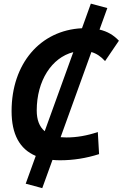

<svg xmlns="http://www.w3.org/2000/svg" viewBox="-20 -855 662 1036"><path d="M208 160.2 263.2 7.8C276.4 9.3 290.5 9.8 305.2 9.8C374.5 9.8 444.8 -1 514.6 -23.4L507.8 -142.6C450.2 -123 393.6 -113.3 337.9 -113.3C327.1 -113.3 316.9 -113.8 307.1 -114.7L473.1 -574.2C500.5 -566.4 524.4 -550.3 546.9 -525.4L621.6 -635.3C592.8 -666 559.1 -685.5 517.1 -695.3L559.1 -811.5L470.2 -835.4L422.4 -702.6C196.8 -691.9 42.5 -511.2 42.5 -255.4C42.5 -130.9 85.9 -50.3 172.9 -13.7L118.7 136.2ZM221.2 -147C192.4 -171.4 178.2 -208.5 178.2 -258.8C178.2 -419.9 259.3 -544.4 375.5 -573.7Z"/></svg>

Font: Cascadia Code
Style: Bold Italic
Weight: 700
Italic angle: -10°
Monospace: yes
Designer: Aaron Bell
Foundry: Saja Typeworks
Version: Version 2404.023